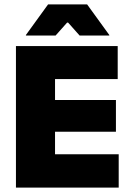

<svg xmlns="http://www.w3.org/2000/svg" viewBox="-20 -847 594 867"><path d="M52 0V-639H228.5V0ZM104.5 0V-150.5H516V0ZM156 -252V-395.5H503.5V-252ZM104.5 -490V-639H511.5V-490ZM197 -827H373.5L473.5 -689V-686.5H339.5L287.5 -745H283L231 -686.5H97V-689Z"/></svg>

Font: Anek Bangla Medium ExtraBold
Style: Regular
Weight: 800
Version: Version 1.003